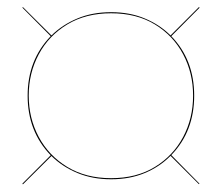

<svg xmlns="http://www.w3.org/2000/svg" viewBox="-20 -648 610 528"><path d="M41.5 -143 119.5 -221Q56 -286.5 56 -385Q56 -483 119.5 -548.5L41.5 -627L43 -628.5L121.5 -550.5Q151.5 -580 192.8 -597.2Q234 -614.5 285.5 -614.5Q337 -614.5 378.2 -597.2Q419.5 -580 449 -550.5L527 -628.5L529 -627L451 -548.5Q514 -483.5 514 -385Q514 -286.5 451 -221.5L528.5 -143L527 -141.5L449 -219.5Q419.5 -189.5 378.2 -172.2Q337 -155 285.5 -155Q234.5 -155 193 -172.2Q151.5 -189.5 121.5 -219L43 -141ZM59 -385Q59 -323 86.5 -271.5Q114 -220 165 -189Q216 -158 285.5 -158Q355.5 -158 406 -189Q456.5 -220 483.8 -271.5Q511 -323 511 -385Q511 -447 483.8 -498.5Q456.5 -550 406 -580.8Q355.5 -611.5 285.5 -611.5Q216 -611.5 165 -580.8Q114 -550 86.5 -498.5Q59 -447 59 -385Z"/></svg>

Font: Bodoni* 72pt
Style: Regular
Weight: 400
Version: Version 2.3